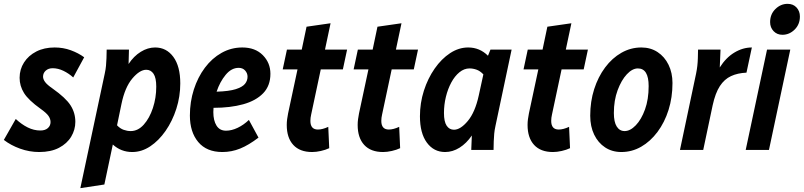

<svg xmlns="http://www.w3.org/2000/svg" viewBox="-44 -780 4182 999"><path d="M-24 -52 38 -161Q68 -133 100 -117Q132 -101 166 -101Q191 -101 205 -113.5Q219 -126 219 -145Q219 -161 208.5 -176.5Q198 -192 167 -214Q104 -259 81 -296Q58 -333 58 -375Q58 -419 81 -455Q104 -491 145 -512Q186 -533 240 -533Q285 -533 324.5 -518.5Q364 -504 394 -482L337 -377Q314 -398 286 -411.5Q258 -425 230 -425Q208 -425 194 -412.5Q180 -400 180 -381Q180 -368 190.5 -353.5Q201 -339 230 -319Q298 -271 323 -232Q348 -193 348 -146Q348 -105 326.5 -69Q305 -33 263 -11Q221 11 160 11Q109 11 60.5 -6.5Q12 -24 -24 -52Z M374 199 501 -397Q506 -420 507.5 -437.5Q509 -455 510 -477L511 -522H627L625 -447Q652 -488 688.5 -510.5Q725 -533 763 -533Q822 -533 858 -484Q894 -435 894 -346Q894 -278 873.5 -214Q853 -150 817.5 -99Q782 -48 737.5 -18.5Q693 11 644 11Q586 11 543 -28L499 180ZM588 -239 565 -128Q581 -111 599.5 -104.5Q618 -98 636 -98Q674 -98 704 -131.5Q734 -165 751.5 -218Q769 -271 769 -329Q769 -375 755 -396Q741 -417 717 -417Q683 -417 644.5 -371.5Q606 -326 588 -239Z M944 -179Q944 -250 964.5 -314Q985 -378 1022 -427.5Q1059 -477 1109 -505Q1159 -533 1217 -533Q1284 -533 1323.5 -493Q1363 -453 1363 -396Q1363 -334 1325.5 -295Q1288 -256 1221.5 -237.5Q1155 -219 1067 -219Q1066 -208 1066 -197Q1066 -153 1082.5 -126.5Q1099 -100 1132 -100Q1161 -100 1192.5 -115Q1224 -130 1251 -156L1301 -64Q1250 -25 1205.5 -7Q1161 11 1113 11Q1031 11 987.5 -41Q944 -93 944 -179ZM1198 -427Q1160 -427 1130 -390.5Q1100 -354 1083 -303Q1148 -305 1182.5 -316Q1217 -327 1230.5 -343.5Q1244 -360 1244 -381Q1244 -399 1231.5 -413Q1219 -427 1198 -427Z M1427 -419 1449 -522H1526L1551 -641L1676 -659L1647 -522H1762L1740 -419H1625L1575 -184Q1571 -167 1571 -151Q1571 -106 1610 -106Q1634 -106 1664 -120L1669 -9Q1650 0 1625.5 5.5Q1601 11 1580 11Q1516 11 1482 -26Q1448 -63 1448 -130Q1448 -145 1450 -160Q1452 -175 1455 -190L1504 -419Z M1796 -419 1818 -522H1895L1920 -641L2045 -659L2016 -522H2131L2109 -419H1994L1944 -184Q1940 -167 1940 -151Q1940 -106 1979 -106Q2003 -106 2033 -120L2038 -9Q2019 0 1994.5 5.5Q1970 11 1949 11Q1885 11 1851 -26Q1817 -63 1817 -130Q1817 -145 1819 -160Q1821 -175 1824 -190L1873 -419Z M2141 -175Q2141 -244 2161.5 -308Q2182 -372 2217.5 -423Q2253 -474 2298 -503.5Q2343 -533 2392 -533Q2452 -533 2495 -490L2508 -522H2618L2534 -125Q2529 -102 2527.5 -84.5Q2526 -67 2525 -45L2524 0H2408L2411 -75Q2383 -34 2347 -11.5Q2311 11 2272 11Q2213 11 2177 -38Q2141 -87 2141 -175ZM2266 -192Q2266 -147 2280 -126Q2294 -105 2318 -105Q2352 -105 2390 -150.5Q2428 -196 2447 -283L2471 -393Q2454 -411 2435.5 -417.5Q2417 -424 2399 -424Q2371 -424 2346.5 -404Q2322 -384 2304 -350.5Q2286 -317 2276 -276Q2266 -235 2266 -192Z M2680 -419 2702 -522H2779L2804 -641L2929 -659L2900 -522H3015L2993 -419H2878L2828 -184Q2824 -167 2824 -151Q2824 -106 2863 -106Q2887 -106 2917 -120L2922 -9Q2903 0 2878.5 5.5Q2854 11 2833 11Q2769 11 2735 -26Q2701 -63 2701 -130Q2701 -145 2703 -160Q2705 -175 2708 -190L2757 -419Z M3027 -178Q3027 -252 3047.5 -316Q3068 -380 3104.5 -429Q3141 -478 3189.5 -505.5Q3238 -533 3293 -533Q3341 -533 3377.5 -509Q3414 -485 3434.5 -443Q3455 -401 3455 -348Q3455 -273 3434.5 -208Q3414 -143 3377 -93.5Q3340 -44 3292 -16.5Q3244 11 3189 11Q3141 11 3104.5 -13Q3068 -37 3047.5 -79.5Q3027 -122 3027 -178ZM3150 -192Q3150 -145 3165 -121.5Q3180 -98 3206 -98Q3235 -98 3264 -128Q3293 -158 3312 -210.5Q3331 -263 3331 -332Q3331 -424 3275 -424Q3246 -424 3217.5 -393.5Q3189 -363 3169.5 -310.5Q3150 -258 3150 -192Z M3494 0 3578 -398Q3586 -437 3587 -477L3588 -522H3705L3701 -429Q3733 -480 3777 -506.5Q3821 -533 3868 -533L3840 -402Q3794 -400 3759.5 -384Q3725 -368 3701.5 -332Q3678 -296 3664 -232L3615 0Z M3963 -665Q3963 -706 3990.5 -733Q4018 -760 4054 -760Q4083 -760 4100.5 -741Q4118 -722 4118 -694Q4118 -653 4090.5 -626Q4063 -599 4027 -599Q3999 -599 3981 -618Q3963 -637 3963 -665ZM3836 0 3947 -522H4068L3957 0Z"/></svg>

Font: Radio Canada Condensed SemiBold
Style: Italic
Weight: 600
Width: 3
Italic angle: -12°
Designer: Charles Daoud, Etienne Aubert Bonn, Alexandre Saumier Demers, Jacques Le Bailly
Foundry: Radio-Canada
Version: Version 2.104; ttfautohint (v1.8.4.7-5d5b);gftools[0.9.28.de